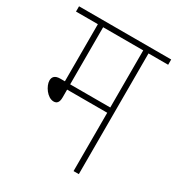

<svg xmlns="http://www.w3.org/2000/svg" viewBox="-152 -721 760 821"><g transform="rotate(30 227.5 -311.0)"><path d="M358 -596H455V-622H0V-596H108V-314H85C58 -314 49 -301 49 -284C49 -258 77 -215 109 -215C124 -215 134 -224 134 -249V-288H332V0H358ZM332 -596V-314H134V-596Z"/></g></svg>

Font: Noto Sans Condensed Thin
Style: Italic
Weight: 100
Width: 3
Italic angle: -12°
Designer: Monotype Design Team
Foundry: Monotype Imaging Inc.
Version: Version 2.013